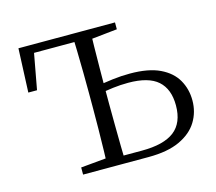

<svg xmlns="http://www.w3.org/2000/svg" viewBox="-79 -606 791 703"><g transform="rotate(-15 316.0 -254.0)"><path d="M283 0V-29H385Q468 -29 508 -60Q548 -91 548 -157Q548 -219 512.5 -250.5Q477 -282 400 -282Q371 -282 342.5 -278.5Q314 -275 285 -269V-300Q317 -305 349.5 -309Q382 -313 415 -313Q485 -313 528 -292.5Q571 -272 591 -237Q611 -202 611 -159Q611 -115 589 -79Q567 -43 521 -21.5Q475 0 402 0ZM248 0Q249 -24 250 -64.5Q251 -105 251.5 -148.5Q252 -192 252 -226V-283Q252 -316 251.5 -359.5Q251 -403 250 -443.5Q249 -484 248 -508H316Q315 -484 314.5 -443.5Q314 -403 313.5 -359.5Q313 -316 313 -283V-226Q313 -192 313.5 -148.5Q314 -105 314.5 -64.5Q315 -24 316 0ZM38 -342 45 -508H283V-477H70L101 -505L71 -342ZM154 0V-27L273 -38H283V0ZM283 -470V-508H411V-482L297 -470Z"/></g></svg>

Font: Noto Serif HK
Style: Regular
Weight: 200
Designer: Ryoko NISHIZUKA 西塚涼子 (kana & ideographs); Frank Grießhammer (Latin, Greek & Cyrillic); Wenlong ZHANG 张文龙 (bopomofo); San
Foundry: Adobe
Version: Version 2.001;hotconv 1.1.0;makeotfexe 2.6.0